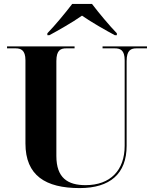

<svg xmlns="http://www.w3.org/2000/svg" viewBox="-20 -951 787 981"><path d="M222 -781V-771H232C275 -794 349 -836 399 -871C449 -836 524 -794 567 -771H577V-781C540 -819 484 -886 450 -931H349C315 -886 259 -819 222 -781ZM387 10C542 10 627 -63 627 -206V-639C627 -696 650 -704 678 -704H731V-714H504V-704H566C594 -704 617 -696 617 -643V-206C617 -81 544 -5 417 -5C326 -5 268 -42 268 -154V-639C268 -696 291 -704 319 -704H361V-714H16V-704H59C86 -704 110 -696 110 -643V-218C110 -54 213 10 387 10Z"/></svg>

Font: Noto Serif Display
Style: Bold
Weight: 700
Designer: Monotype Design Team
Foundry: Monotype Imaging Inc.
Version: Version 2.009